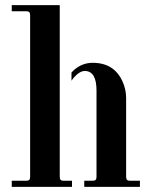

<svg xmlns="http://www.w3.org/2000/svg" viewBox="-20 -732 600 752"><path d="M260 -448V-416C262.7 -420 265.7 -424 269 -428C284.3 -445.3 298.7 -454 312 -454C342.7 -454 358 -428.3 358 -377V-40C358 -34 356.8 -29.8 354.5 -27.5C352.2 -25.2 348 -24 342 -24H310V0H528V-24H490C484 -24 479.8 -25.2 477.5 -27.5C475.2 -29.8 474 -34 474 -40V-348C474 -370.7 469.2 -392.7 459.5 -414C449.8 -435.3 436.7 -452 420 -464C399.3 -478.7 373.7 -486 343 -486C315.7 -486 291.3 -476.7 270 -458ZM260 -416ZM214 -254V-712H26V-688H82C88 -688 92.2 -686.8 94.5 -684.5C96.8 -682.2 98 -678 98 -672V-40C98 -34 96.8 -29.8 94.5 -27.5C92.2 -25.2 88 -24 82 -24H26V0H262V-24H230C224 -24 219.8 -25.2 217.5 -27.5C215.2 -29.8 214 -34 214 -40ZM214 -385ZM260 -448Z"/></svg>

Font: Km Standard TT
Style: Bold
Weight: 700
Designer: Alexey Kryukov <alexios@thessalonica.org.ru>
Version: Version 2.0.2